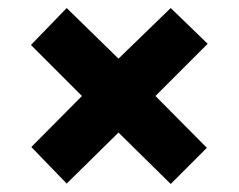

<svg xmlns="http://www.w3.org/2000/svg" viewBox="-20 -592 594 478"><path d="M405 -572 275 -446 146 -572 57 -480 184 -353 58 -226 146 -135 275 -262 405 -134 495 -224 367 -353 497 -483Z"/></svg>

Font: Noto Sans Gujarati UI SemiCondensed Black
Style: Regular
Weight: 900
Width: 4
Designer: Jelle Bosma - Monotype Design Team, Universal Thirst
Foundry: Monotype Imaging Inc.
Version: Version 2.106